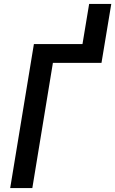

<svg xmlns="http://www.w3.org/2000/svg" viewBox="-20 -960 588 980"><path d="M32 0 153 -735H401L435 -940H548L498 -639H250L145 0Z"/></svg>

Font: Iosevka Curly
Style: Bold Italic
Weight: 700
Italic angle: -9°
Monospace: yes
Designer: Belleve Invis
Foundry: Belleve Invis
Version: Version 22.1.2; ttfautohint (v1.8.4)